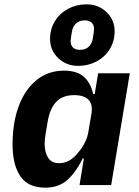

<svg xmlns="http://www.w3.org/2000/svg" viewBox="-20 -854 640 886"><path d="M347 0 367 -123H362Q329 -57 289.5 -22.5Q250 12 189 12Q110 12 74 -40.5Q38 -93 38 -188Q38 -290 67.5 -367Q97 -444 150.5 -486Q204 -528 275 -528Q334 -528 366 -500.5Q398 -473 410 -420H417L433 -516H579L493 0ZM341 -150Q380 -196 388 -247L402 -330Q409 -371 389 -393Q369 -415 322 -415Q269 -415 239.5 -384Q210 -353 200 -293L190 -233Q186 -209 186 -188Q187 -148 203 -124.5Q219 -101 254 -101Q302 -101 341 -150ZM211 -674Q211 -720 233.5 -756.5Q256 -793 294.5 -813.5Q333 -834 379 -834Q434 -834 471.5 -798Q509 -762 509 -710Q509 -664 486.5 -627.5Q464 -591 425.5 -570.5Q387 -550 341 -550Q286 -550 248.5 -586Q211 -622 211 -674ZM408 -675Q408 -677 408.5 -678Q409 -679 409 -681Q411 -694 412.5 -703.5Q414 -713 414 -720Q414 -739 403 -749.5Q392 -760 371 -760Q346 -760 331 -746Q316 -732 312 -709Q312 -707 311.5 -706Q311 -705 311 -703Q309 -690 307.5 -680.5Q306 -671 306 -664Q306 -645 317 -634.5Q328 -624 349 -624Q374 -624 389 -638Q404 -652 408 -675Z"/></svg>

Font: iA Writer Mono V
Style: Regular
Weight: 400
Italic angle: -9.5°
Designer: Mike Abbink, Paul van der Laan, Pieter van Rosmalen
Foundry: Bold Monday
Version: Version 2.000